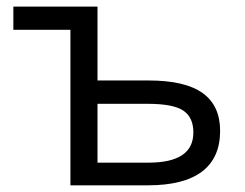

<svg xmlns="http://www.w3.org/2000/svg" viewBox="-20 -555 735 575"><path d="M272 -314H424.8Q534.2 -314 586.7 -276.4Q639.2 -238.8 639.2 -163.1Q639.2 -82 584.7 -41Q530.3 0 422.9 0H190.9V-465.8H20V-535.2H272ZM559.1 -158.2Q559.1 -203.6 528.8 -223.9Q498.5 -244.1 421.9 -244.1H272V-67.9H424.8Q559.1 -67.9 559.1 -158.2Z"/></svg>

Font: Open Sans ACDW
Style: acdw
Weight: 400
Foundry: Ascender Corporation
Version: Version 1.10